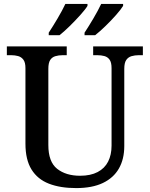

<svg xmlns="http://www.w3.org/2000/svg" viewBox="-20 -951 765 981"><path d="M369 10Q288 10 230 -12.5Q172 -35 141 -85Q110 -135 110 -217V-603Q110 -632 99.5 -646Q89 -660 72.5 -664.5Q56 -669 37 -669H15V-714H321V-669H300Q280 -669 263 -664Q246 -659 236.5 -644.5Q227 -630 227 -599V-210Q227 -124 272 -88.5Q317 -53 389 -53Q443 -53 479 -72Q515 -91 532.5 -125.5Q550 -160 550 -207V-603Q550 -632 540 -646Q530 -660 513.5 -664.5Q497 -669 477 -669H456V-714H710V-669H689Q669 -669 652 -664Q635 -659 625 -644.5Q615 -630 615 -599V-205Q615 -138 587.5 -90Q560 -42 505.5 -16Q451 10 369 10ZM412 -784Q433 -816 457 -856.5Q481 -897 497 -931H609V-921Q599 -904 573.5 -875Q548 -846 518.5 -817.5Q489 -789 466 -771H412ZM229 -784Q250 -816 274 -856.5Q298 -897 314 -931H427V-921Q417 -904 391 -875Q365 -846 336 -817.5Q307 -789 284 -771H229Z"/></svg>

Font: Noto Serif Thai Medium
Style: Regular
Weight: 500
Version: Version 2.001